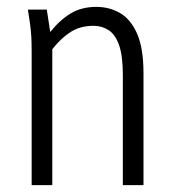

<svg xmlns="http://www.w3.org/2000/svg" viewBox="-20 -538 506 558"><path d="M61 -510H116L126 -445Q154 -480 185.5 -499Q217 -518 260 -518Q298 -518 329 -500Q360 -482 378.5 -440Q397 -398 397 -325V0H337V-320Q337 -376 326 -407Q315 -438 295.5 -450.5Q276 -463 252 -463Q214 -463 186 -445.5Q158 -428 132 -395V0H72V-388Q72 -413 71 -431Q70 -449 67 -471Z"/></svg>

Font: Radio Canada Condensed Light
Style: Regular
Weight: 300
Width: 3
Designer: Charles Daoud, Etienne Aubert Bonn, Alexandre Saumier Demers, Jacques Le Bailly
Foundry: Radio-Canada
Version: Version 2.104; ttfautohint (v1.8.4.7-5d5b);gftools[0.9.28.de